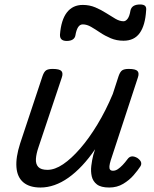

<svg xmlns="http://www.w3.org/2000/svg" viewBox="-20 -823 686 858"><path d="M161 15Q112 15 84.5 -8Q57 -31 53.5 -75.5Q50 -120 70 -182L170 -483Q177 -503 186.5 -509Q196 -515 215 -515Q246 -515 254.5 -505.5Q263 -496 256 -476L152 -165Q142 -136 140.5 -113Q139 -90 151 -77Q163 -64 192 -64Q225 -64 262 -89Q299 -114 338.5 -159.5Q378 -205 415.5 -267Q453 -329 484 -403L510 -483Q517 -503 526.5 -509Q536 -515 555 -515Q586 -515 594.5 -505.5Q603 -496 596 -476L475 -107Q470 -91 469 -80.5Q468 -70 472 -65Q476 -60 485 -60Q496 -60 506.5 -67Q517 -74 528 -85.5Q539 -97 550 -112Q558 -123 569 -124Q580 -125 594 -117Q608 -107 610.5 -97.5Q613 -88 607 -79Q596 -62 577 -40Q558 -18 530.5 -1.5Q503 15 468 15Q431 15 413 1Q395 -13 390 -35Q385 -57 388 -82Q391 -107 397 -131L405 -156Q377 -115 347 -83Q317 -51 286 -29Q255 -7 223.5 4Q192 15 161 15ZM278 -640Q247 -640 248 -668Q253 -734 279 -767.5Q305 -801 350 -801Q380 -801 406 -790Q432 -779 454.5 -764.5Q477 -750 496 -739Q515 -728 532 -728Q542 -728 550.5 -739.5Q559 -751 563 -776Q569 -803 606 -803Q622 -803 628.5 -796.5Q635 -790 633 -776Q629 -710 604.5 -675.5Q580 -641 532 -641Q501 -641 475 -652Q449 -663 427.5 -677.5Q406 -692 387 -703Q368 -714 350 -714Q337 -714 329 -701.5Q321 -689 317 -665Q315 -653 305 -646.5Q295 -640 278 -640Z"/></svg>

Font: Playwrite AU TAS
Style: Regular
Weight: 400
Designer: Veronika Burian, José Scaglione
Foundry: TypeTogether
Version: Version 1.002